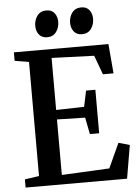

<svg xmlns="http://www.w3.org/2000/svg" viewBox="-62 -1004 759 1051"><g transform="rotate(-5 317.5 -478.0)"><path d="M114 -56.5V-683.5L36 -696.5V-743H555.5L569.5 -581H511L472.5 -686L239 -694.5V-408.5L393 -412.5L411.5 -500H462.5V-261H411.5L393.5 -353L239 -356.5V-51.5L501 -64.5L563 -200L624 -182.5L593 0H35.5V-45ZM224.5 -809.5Q195.5 -809.5 180.2 -829.2Q165 -849 165 -877Q165 -908.5 182.5 -932.2Q200 -956 232 -956H233Q262.5 -956 277.5 -936.2Q292.5 -916.5 292.5 -888.5Q292.5 -857.5 275.2 -833.5Q258 -809.5 225.5 -809.5ZM416 -809.5Q387 -809.5 371.8 -829.2Q356.5 -849 356.5 -877Q356.5 -908.5 374 -932.2Q391.5 -956 424 -956H425Q454 -956 469 -936.2Q484 -916.5 484 -888.5Q484 -857.5 466.8 -833.5Q449.5 -809.5 417 -809.5Z"/></g></svg>

Font: Merriweather 48pt SemiBold
Style: Regular
Weight: 600
Version: Version 2.100